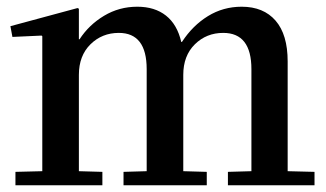

<svg xmlns="http://www.w3.org/2000/svg" viewBox="-20 -552 972 572"><path d="M526 -42 596 -40V0H348V-40L417 -42V-346Q417 -454 334 -454Q284 -454 249.5 -420Q215 -386 215 -329V-42L285 -40V0H26V-40L106 -42V-444L104 -446L17 -442L11 -474L211 -528L215 -526V-435H217Q245 -478 290 -505Q335 -532 389 -532Q441 -532 474.5 -505.5Q508 -479 520 -427H522Q554 -476 599.5 -504Q645 -532 700 -532Q765 -532 801 -490.5Q837 -449 837 -369V-42L917 -40V0H659V-40L729 -42V-346Q729 -454 645 -454Q595 -454 560.5 -420Q526 -386 526 -329Z"/></svg>

Font: Minipax
Style: Bold
Weight: 500
Designer: Raphaël Ronot, Igor Stepanchenko (Cyrillic)
Foundry: steppetype
Version: Version 1.002